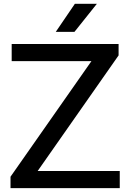

<svg xmlns="http://www.w3.org/2000/svg" viewBox="-20 -966 669 986"><path d="M34 0V-58.5L449.5 -652H40V-740H589V-681.5L173.5 -88H595V0ZM266.5 -802.5 364.5 -946.5H477.5L362.5 -802.5Z"/></svg>

Font: Encode Sans Semi Expanded Medium
Style: Regular
Weight: 500
Width: 6
Designer: Multiple Designers
Foundry: Impallari Type
Version: Version 3.000; ttfautohint (v1.8.3) -l 8 -r 50 -G 200 -x 14 